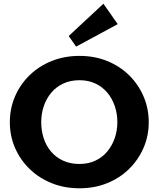

<svg xmlns="http://www.w3.org/2000/svg" viewBox="-20 -1001 854 1034"><path d="M408 13Q327 13 258.5 -14.5Q190 -42 139.5 -91Q89 -140 61 -204.5Q33 -269 33 -343Q33 -417 61 -482Q89 -547 139.5 -596Q190 -645 258.5 -672.5Q327 -700 408 -700Q489 -700 557 -672.5Q625 -645 675 -596Q725 -547 753 -482Q781 -417 781 -343Q781 -269 753 -204.5Q725 -140 675 -91Q625 -42 557 -14.5Q489 13 408 13ZM408 -118Q456 -118 494 -136Q532 -154 558 -185.5Q584 -217 598 -257.5Q612 -298 612 -343Q612 -389 598 -430Q584 -471 558 -502Q532 -533 494 -551Q456 -569 408 -569Q359 -569 320.5 -551Q282 -533 255.5 -501Q229 -469 215.5 -428.5Q202 -388 202 -343Q202 -297 215.5 -256Q229 -215 255.5 -184Q282 -153 320.5 -135.5Q359 -118 408 -118ZM390 -750 350 -807 537 -981 614 -871Z"/></svg>

Font: BioRhyme ExtraBold
Style: Regular
Weight: 800
Designer: Aoife Mooney
Foundry: Aoife Mooney Type
Version: Version 1.600;gftools[0.9.33]